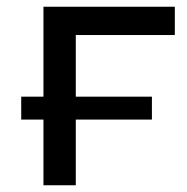

<svg xmlns="http://www.w3.org/2000/svg" viewBox="-20 -550 556 570"><path d="M205 -446H499V-530H109V-263H43V-195H109V0H205V-195H431V-263H205Z"/></svg>

Font: ICO Headline
Style: Regular
Weight: 500
Designer: Julieta Ulanovsky
Foundry: Julieta Ulanovsky
Version: Version 7.200